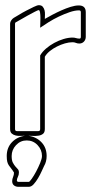

<svg xmlns="http://www.w3.org/2000/svg" viewBox="-20 -524 373 741"><path d="M51 197Q41 197 34 191.5Q27 186 27 175Q27 167 30.5 159Q34 151 34 142Q28 132 23 126Q18 120 14 114Q10 108 8 100Q6 92 6 78Q6 46 26 25Q46 4 77 0Q70 0 60 0.5Q50 1 41 -1Q32 -3 25.5 -8.5Q19 -14 19 -26V-433Q19 -439 23.5 -445.5Q28 -452 33 -455Q39 -458 52.5 -466.5Q66 -475 81.5 -483Q97 -491 110.5 -497.5Q124 -504 130 -504Q140 -504 145 -498Q150 -492 152 -484Q154 -476 153.5 -467Q153 -458 153 -451Q165 -458 182 -467Q199 -476 217 -484Q235 -492 252.5 -497.5Q270 -503 284 -503Q311 -503 311 -477V-382Q311 -371 304 -363.5Q297 -356 286 -356Q279 -356 273 -358.5Q267 -361 260 -361Q246 -361 230.5 -356.5Q215 -352 200 -344.5Q185 -337 172.5 -327Q160 -317 153 -305V-26Q153 -13 146 -7.5Q139 -2 129 -0.5Q119 1 108 0.5Q97 0 89 0Q120 4 140 25Q160 46 160 78Q160 100 150 117Q147 123 141 136.5Q135 150 127 163.5Q119 177 110 187Q101 197 91 197ZM129 -485Q127 -485 114 -478.5Q101 -472 86 -463.5Q71 -455 58 -447.5Q45 -440 41 -438Q40 -438 39 -436Q38 -434 38 -433V-26Q38 -18 45 -18H128Q135 -18 135 -26V-310Q143 -324 157.5 -336.5Q172 -349 189.5 -358.5Q207 -368 225.5 -373.5Q244 -379 260 -379Q267 -379 273.5 -377Q280 -375 287 -375Q292 -375 292 -382V-477Q292 -484 285 -484Q269 -484 248.5 -477Q228 -470 207 -460Q186 -450 167 -438Q148 -426 135 -417Q135 -421 135.5 -432Q136 -443 136 -455Q136 -467 134.5 -476Q133 -485 129 -485ZM91 178Q94 178 102.5 166Q111 154 119.5 138Q128 122 135 105Q142 88 142 78Q142 54 125 36Q108 18 83 18Q59 18 42 36Q25 54 25 78Q25 95 29.5 103.5Q34 112 39 118Q44 124 48.5 128.5Q53 133 53 142Q53 151 49 158.5Q45 166 45 174Q47 178 51 178Z"/></svg>

Font: RonaldsonGothicLicht
Style: Regular
Weight: 400
Designer: Mr. Robertson for MacKellar, Smiths & Jordan Co. Philadelphia
Foundry: CAT-Fonts Peter Wiegel
Version: 1.000